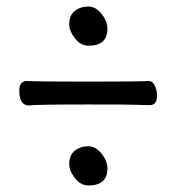

<svg xmlns="http://www.w3.org/2000/svg" viewBox="-20 -647 540 588"><path d="M69 -324Q39 -324 39 -369Q39 -399 63 -399Q92 -397 252 -397Q402 -397 434 -399Q448 -399 454.5 -384Q461 -369 461 -355Q461 -325 439 -325Q419 -325 403 -326Q387 -327 251 -327Q86 -327 69 -324ZM251 -79Q227 -79 209.5 -101.5Q192 -124 192 -145Q192 -172 209 -185.5Q226 -199 251 -199Q273 -199 291 -176.5Q309 -154 309 -131Q309 -79 251 -79ZM251 -507Q227 -507 209.5 -529.5Q192 -552 192 -573Q192 -600 209 -613.5Q226 -627 251 -627Q273 -627 291 -604.5Q309 -582 309 -559Q309 -507 251 -507Z"/></svg>

Font: LXGW WenKai Mono Medium
Style: Regular
Weight: 500
Monospace: yes
Designer: LXGW / Fontworks Inc.
Foundry: LXGW / Fontworks Inc.
Version: Version 1.520; June 14, 2025